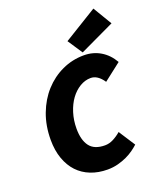

<svg xmlns="http://www.w3.org/2000/svg" viewBox="-163 -1004 947 1120"><g transform="rotate(-20 311.0 -443.5)"><path d="M310 12Q253 12 206 -6.5Q159 -25 126 -60Q93 -95 74.5 -146.5Q56 -198 56 -264Q56 -351 83.5 -424Q111 -497 159 -550Q207 -603 270.5 -632.5Q334 -662 406 -662Q463 -662 509 -634.5Q555 -607 584 -556L476 -472Q441 -524 398 -524Q363 -524 330.5 -504.5Q298 -485 273.5 -451.5Q249 -418 234.5 -372Q220 -326 220 -274Q220 -203 249 -164.5Q278 -126 344 -126Q370 -126 395.5 -139Q421 -152 444 -172L510 -70Q496 -57 476 -42.5Q456 -28 430.5 -16Q405 -4 374.5 4Q344 12 310 12ZM406 -680 345 -772 552 -899 622 -782Z"/></g></svg>

Font: mr_Source Sans Pro
Style: Italic
Weight: 900
Italic angle: -11°
Designer: Paul D. Hunt
Foundry: Adobe Systems Incorporated
Version: Version 1.076;July 10, 2024;FontCreator 11.5.0.2430 64-bit